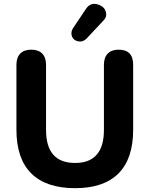

<svg xmlns="http://www.w3.org/2000/svg" viewBox="-20 -974 783 1005"><path d="M522 -867 433 -772Q414 -753 390 -757.5Q366 -762 357.5 -781.5Q349 -801 360 -823L431 -929Q456 -965 497 -949Q530 -937 535 -907Q540 -885 522 -867ZM373 11Q222 11 144 -66Q66 -143 66 -295V-635Q66 -673 86 -693.5Q106 -714 144 -714Q181 -714 201 -693.5Q221 -673 221 -635V-294Q221 -121 373 -121Q524 -121 524 -294V-635Q524 -673 544 -693.5Q564 -714 601 -714Q677 -714 677 -635V-295Q677 -143 600 -66Q523 11 373 11Z"/></svg>

Font: Nunito ExtraBold
Style: Regular
Weight: 800
Designer: Vernon Adams
Foundry: Vernon Adams
Version: Version 3.602